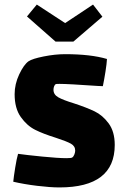

<svg xmlns="http://www.w3.org/2000/svg" viewBox="-20 -809 555 840"><path d="M303 -357Q358 -339 393.5 -322Q429 -305 455.5 -269Q482 -233 482 -175Q482 11 240 11Q200 11 142.5 4Q85 -3 38 -14Q40 -35 46.5 -75.5Q53 -116 59 -136Q94 -131 164.5 -124Q235 -117 271 -117Q292 -117 296 -120Q302 -124 305.5 -133.5Q309 -143 309 -150Q309 -170 290 -180.5Q271 -191 225 -206Q170 -223 134 -241Q98 -259 71 -297Q44 -335 44 -397Q44 -441 64 -483.5Q84 -526 105 -541Q121 -552 171 -562Q221 -572 265 -572Q377 -572 448 -551Q447 -531 441.5 -496Q436 -461 430 -432L407 -433Q277 -442 241 -442Q226 -442 224 -441Q220 -439 217 -432Q214 -425 214 -416Q214 -395 235.5 -383Q257 -371 303 -357ZM428 -736 301 -627H223L98 -737L141 -789L265 -708L387 -789Z"/></svg>

Font: Lalezar
Style: Regular
Weight: 400
Designer: Borna Izadpanah
Foundry: Borna Izadpanah
Version: Version 1.003